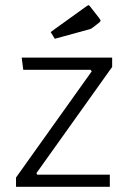

<svg xmlns="http://www.w3.org/2000/svg" viewBox="-20 -723 493 743"><path d="M335 -447 330 -453H70L64 -500H414V-464L121 -53L124 -47H405V0H42V-36ZM192 -573 176 -599 315 -699Q321 -703 322 -703Q325 -703 327 -700L363 -654Q369 -646 369 -644Q369 -639 363 -635L340 -617Q336 -614 332.5 -612Q329 -610 320 -608Z"/></svg>

Font: Changa ExtraLight
Style: Regular
Weight: 250
Designer: Eduardo Rodriguez Tunni
Foundry: Eduardo Rodriguez Tunni
Version: Version 3.002; ttfautohint (v1.8.2)